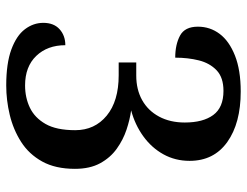

<svg xmlns="http://www.w3.org/2000/svg" viewBox="-106 -658 774 601"><g transform="rotate(90 280.5 -357.0)"><path d="M247 10Q178 10 134.5 -6Q91 -22 71 -48.5Q51 -75 51 -106Q51 -139 71 -157Q91 -175 121 -175Q121 -119 154.5 -84Q188 -49 247 -49Q285 -49 316.5 -64Q348 -79 367.5 -113Q387 -147 387 -206Q387 -267 341.5 -304.5Q296 -342 215 -342H175V-397H216Q260 -397 293 -415.5Q326 -434 344.5 -468.5Q363 -503 363 -549Q363 -606 339.5 -638Q316 -670 264 -670Q222 -670 199.5 -648.5Q177 -627 168.5 -593Q160 -559 160 -519Q119 -519 91 -534Q63 -549 63 -590Q63 -628 85.5 -658Q108 -688 153.5 -706Q199 -724 266 -724Q365 -724 424 -682Q483 -640 483 -564Q483 -519 462.5 -482Q442 -445 406 -419Q370 -393 325 -381Q354 -377 385.5 -366.5Q417 -356 445 -336Q473 -316 490.5 -284Q508 -252 508 -205Q508 -144 485 -102.5Q462 -61 423.5 -36.5Q385 -12 339 -1Q293 10 247 10Z"/></g></svg>

Font: Noto Rashi Hebrew Medium
Style: Regular
Weight: 500
Version: Version 1.006